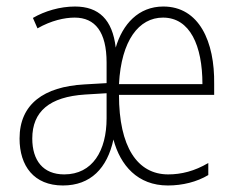

<svg xmlns="http://www.w3.org/2000/svg" viewBox="-20 -559 727 589"><path d="M481 -539C405 -539 356 -485 335 -413C325 -499 283 -539 210 -539C164 -539 117 -525 81 -504L95 -472C137 -496 178 -505 209 -505C272 -505 307 -461 307 -367V-304L238 -300C115 -293 40 -240 40 -134C40 -50 84 10 173 10C258 10 309 -43 328 -131C349 -52 402 10 495 10C540 10 584 -1 619 -22V-59C577 -34 536 -24 496 -24C401 -24 345 -109 345 -268H637V-301C639 -431 591 -539 481 -539ZM480 -505C563 -505 601 -419 601 -301H345C352 -435 406 -505 480 -505ZM241 -269 307 -273V-196C307 -97 264 -24 177 -24C112 -24 79 -67 79 -134C79 -217 132 -262 241 -269Z"/></svg>

Font: Noto Sans Sinhala UI Condensed ExtraLight
Style: Regular
Weight: 200
Width: 3
Designer: Jelle Bosma - Monotype Design Team
Foundry: Monotype Imaging Inc.
Version: Version 2.006